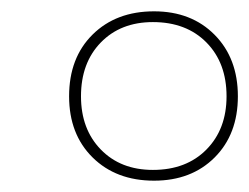

<svg xmlns="http://www.w3.org/2000/svg" viewBox="-20 -725 440 339"><path d="M102 -555Q102 -623 143.5 -664Q185 -705 252 -705Q318 -705 359 -663.5Q400 -622 400 -555Q400 -488 359 -447Q318 -406 252 -406Q185 -406 143.5 -447Q102 -488 102 -555ZM380 -555Q380 -614 344.5 -650Q309 -686 250 -686Q193 -686 158 -650Q123 -614 123 -555Q123 -497 158 -461Q193 -425 250 -425Q309 -425 344.5 -461Q380 -497 380 -555Z"/></svg>

Font: Fixel Italic Variable Display Thin
Style: Italic
Weight: 100
Italic angle: -10°
Designer: AlfaBravo + MacPaw
Foundry: Kyrylo Tkachov, Marchela Mozhyna, Serhii Makarenko, Maria Weinstein, Zakhar Kryvoshyya
Version: Version 1.210;Glyphs 3.2 (3217)